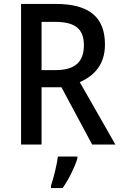

<svg xmlns="http://www.w3.org/2000/svg" viewBox="-20 -734 616 975"><path d="M263 -714H87V0H191V-291H292L448 0H566L385 -317C457 -348 513 -405 513 -508C513 -646 434 -714 263 -714ZM258 -623C359 -623 406 -590 406 -504C406 -421 362 -378 263 -378H191V-623ZM373 71V61H274C269 103 251 174 239 209V221H298C330 176 360 113 373 71Z"/></svg>

Font: Noto Sans Gujarati SemiCondensed Medium
Style: Regular
Weight: 500
Width: 4
Designer: Jelle Bosma - Monotype Design Team, Universal Thirst
Foundry: Monotype Imaging Inc.
Version: Version 2.106